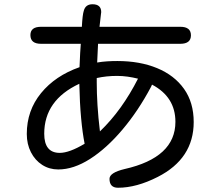

<svg xmlns="http://www.w3.org/2000/svg" viewBox="-20 -832 1040 903"><path d="M535 51Q495 51 495 9Q495 -20 566 -37Q805 -91 805 -259Q805 -376 695 -434L690 -423Q630 -310 555.5 -222Q481 -134 403.5 -84.5Q326 -35 254 -35Q212 -35 178.5 -56.5Q145 -78 125.5 -116Q106 -154 106 -202Q106 -312 173 -394Q240 -476 354 -516L357 -582L360 -626H173Q123 -626 123 -667Q123 -706 173 -706H365Q368 -763 374 -781Q382 -812 415 -812Q456 -812 456 -775L455 -767L448 -706H828Q878 -706 878 -666Q878 -626 828 -626H441V-623L437 -538Q460 -542 484 -543.5Q508 -545 532 -545Q638 -545 719 -511.5Q800 -478 845.5 -414Q891 -350 891 -258Q891 -86 722 0Q622 51 535 51ZM450 -214Q503 -265 547.5 -327Q592 -389 629 -462Q605 -468 580.5 -471.5Q556 -475 530 -475Q505 -475 481.5 -472.5Q458 -470 435 -465V-443Q435 -395 438.5 -337.5Q442 -280 450 -214ZM261 -113Q306 -113 378 -156Q368 -206 361.5 -276.5Q355 -347 353 -438Q188 -361 188 -203Q188 -113 261 -113Z"/></svg>

Font: Huninn
Style: Regular
Weight: 400
Designer: justfont
Foundry: justfont
Version: Version 1.003